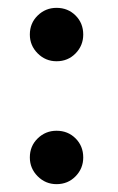

<svg xmlns="http://www.w3.org/2000/svg" viewBox="-20 -462 301 489"><path d="M124 -306Q96 -306 76 -326Q56 -346 56 -374Q56 -403 76 -422.5Q96 -442 124 -442Q153 -442 172.5 -422.5Q192 -403 192 -374Q192 -346 172.5 -326Q153 -306 124 -306ZM124 7Q96 7 76 -13Q56 -33 56 -61Q56 -90 76 -109.5Q96 -129 124 -129Q153 -129 172.5 -109.5Q192 -90 192 -61Q192 -33 172.5 -13Q153 7 124 7Z"/></svg>

Font: TsukuhouMincho
Style: Regular
Weight: 400
Designer: Iose
Foundry: Typographish
Version: Version 1.001; ttfautohint (v1.8.3)